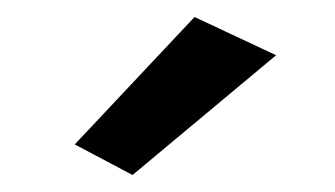

<svg xmlns="http://www.w3.org/2000/svg" viewBox="-20 -718 394 226"><path d="M305 -653 209 -698 68 -548 136 -512Z"/></svg>

Font: SpinnyJost
Style: Regular
Weight: 600
Version: Version 3.710